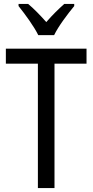

<svg xmlns="http://www.w3.org/2000/svg" viewBox="-20 -963 474 983"><path d="M176 -783H257C279 -829 327 -892 360 -932V-943H309C275 -912 251 -889 217 -850C186 -885 152 -920 124 -943H75V-932C110 -888 154 -828 176 -783ZM259 0V-637H423V-714H10V-637H174V0Z"/></svg>

Font: Noto Sans Lao Looped Condensed
Style: Regular
Weight: 400
Width: 3
Designer: Mark Frömberg, Ben Mitchell
Foundry: The Fontpad Ltd
Version: Version 1.003